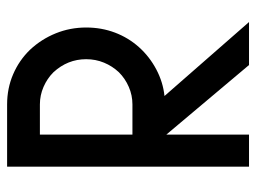

<svg xmlns="http://www.w3.org/2000/svg" viewBox="-108 -596 704 527"><g transform="rotate(-90 243.5 -332.0)"><path d="M447 0H329L138 -227V0H50V-664H221Q265 -664 303.5 -647.5Q342 -631 371 -601Q400 -570 416 -530.5Q432 -491 432 -447Q432 -405 418 -368Q404 -331 378 -302Q352 -273 317 -254.5Q282 -236 244 -232ZM138 -574V-320H221Q246 -320 269 -330Q292 -340 309 -357Q326 -375 335.5 -398Q345 -421 345 -447Q345 -498 309 -537Q292 -554 269 -564Q246 -574 221 -574Z"/></g></svg>

Font: Sulphur Point
Style: Bold
Weight: 700
Designer: Noponies / Dale Sattler
Foundry: Noponies
Version: Version 1.000; ttfautohint (v1.8)